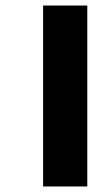

<svg xmlns="http://www.w3.org/2000/svg" viewBox="-20 -692 404 695"><path d="M136 -17H296V-672H136Z"/></svg>

Font: Noto Sans Malayalam UI SemiCondensed ExtraBold
Style: Regular
Weight: 800
Width: 4
Designer: Jelle Bosma - Monotype Design Team
Foundry: Monotype Imaging Inc.
Version: Version 2.104